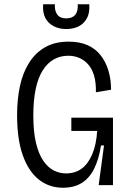

<svg xmlns="http://www.w3.org/2000/svg" viewBox="-20 -867 613 899"><path d="M275 12Q210 12 161.5 -26.5Q113 -65 86.5 -140.5Q60 -216 60 -328Q60 -402 73.5 -464.5Q87 -527 116.5 -573.5Q146 -620 191.5 -646Q237 -672 302 -672Q353 -672 390 -655.5Q427 -639 451 -608.5Q475 -578 487.5 -537Q500 -496 500 -447L429 -435Q430 -482 420 -514.5Q410 -547 391.5 -567Q373 -587 349.5 -596.5Q326 -606 300 -606Q263 -606 233 -589.5Q203 -573 181 -539Q159 -505 147.5 -452Q136 -399 136 -327Q136 -250 148.5 -198Q161 -146 182.5 -114.5Q204 -83 231.5 -69Q259 -55 289 -55Q332 -55 362.5 -77.5Q393 -100 412 -145Q431 -190 435 -254H314V-316H509V-229V0H442L467 -186H453Q443 -122 421 -77.5Q399 -33 363 -10.5Q327 12 275 12ZM182 -847H237Q235 -817 248 -799Q261 -781 290 -781Q319 -781 332.5 -798Q346 -815 344 -847H398Q401 -807 387 -781.5Q373 -756 348 -743.5Q323 -731 290 -731Q257 -731 231 -744.5Q205 -758 192 -783.5Q179 -809 182 -847Z"/></svg>

Font: Bricolage Grotesque SemiCondensed Light
Style: Regular
Weight: 300
Width: 4
Designer: Mathieu Triay
Foundry: Atelier Triay
Version: Version 1.000;gftools[0.9.30]